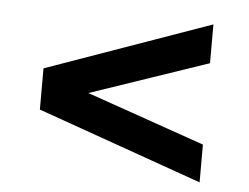

<svg xmlns="http://www.w3.org/2000/svg" viewBox="-40 -629 721 557"><g transform="rotate(5 320.0 -350.0)"><path d="M80 -290V-410L560 -580V-467L216 -350L560 -230V-120Z"/></g></svg>

Font: Gold
Style: Regular
Weight: 400
Designer: jaiki
Version: Version 1.000